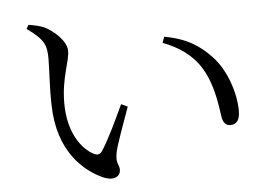

<svg xmlns="http://www.w3.org/2000/svg" viewBox="-48 -746 1096 778"><g transform="rotate(-5 500.0 -357.0)"><path d="M163 -537C163 -492 157 -423 159 -351C162 -160 266 -73 344 -39C385 -22 412 -38 412 -65C412 -86 396 -91 405 -136C411 -167 443 -251 466 -317L440 -329C411 -267 377 -193 346 -146C337 -133 326 -131 311 -139C269 -161 211 -226 211 -353C211 -456 245 -519 245 -563C245 -604 193 -649 157 -666C138 -674 118 -678 94 -682L85 -666C156 -616 163 -591 163 -537ZM629 -562C695 -537 749 -500 784 -441C826 -370 834 -285 841 -241C845 -218 857 -206 873 -206C900 -206 913 -223 913 -262C913 -329 883 -428 826 -487C781 -534 732 -569 638 -586Z"/></g></svg>

Font: Harano Aji Mincho
Style: Regular
Weight: 400
Foundry: Masamichi Hosoda
Version: HaranoAjiMincho-Regular version 20230610;ttx 4.39.4